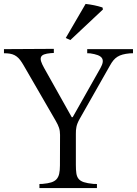

<svg xmlns="http://www.w3.org/2000/svg" viewBox="-31 -963 701 983"><path d="M496.1 -914.6 329.1 -757.8 305.7 -768.6 407.2 -942.9Q429.7 -940.4 451.2 -936Q472.7 -931.6 493.7 -924.8ZM244.6 -712.9V-691.9L228.5 -690.9Q207 -689 194.8 -684.3Q182.6 -679.7 179 -670.9Q175.3 -662.1 179.4 -648.7Q183.6 -635.3 194.8 -615.2L336.4 -362.8L341.3 -363.3L483.4 -614.7Q493.2 -632.3 494.9 -645Q496.6 -657.7 490.2 -666.5Q483.9 -675.3 469 -680.9Q454.1 -686.5 430.7 -689.9L415.5 -690.4V-711.4H649.9V-690.4L633.8 -689.9Q612.3 -688 597.2 -683.8Q582 -679.7 570.3 -672.4Q558.6 -665 549.6 -654.1Q540.5 -643.1 531.7 -627L377 -354.5Q370.1 -342.3 366.2 -332.5Q362.3 -322.8 360.4 -313.7Q358.4 -304.7 357.9 -296.1Q357.4 -287.6 357.4 -277.8V-118.7Q357.4 -93.3 359.9 -75.9Q362.3 -58.6 371.3 -47.4Q380.4 -36.1 398.4 -30.3Q416.5 -24.4 447.3 -21.5L465.3 -21V0H170.9V-21L187 -21.5Q214.4 -23.9 231.4 -29.3Q248.5 -34.7 258.3 -45.4Q268.1 -56.2 272 -73.2Q275.9 -90.3 275.9 -115.7L276.4 -272.5Q276.4 -293 271 -309.1Q265.6 -325.2 254.4 -344.2L89.4 -629.4Q80.6 -644.5 72.3 -655.5Q64 -666.5 54.2 -673.8Q44.4 -681.2 32.5 -685.1Q20.5 -689 4.9 -689.9L-10.7 -690.4V-711.4Z"/></svg>

Font: Varendra
Style: Regular
Weight: 400
Designer: Jacob Thomas
Foundry: Bangla Type Foundry
Version: Version 1.008